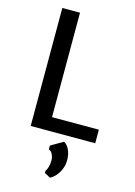

<svg xmlns="http://www.w3.org/2000/svg" viewBox="-147 -818 821 1168"><g transform="rotate(15 263.5 -234.5)"><path d="M252 240.7Q259.8 231.4 265.4 211.9Q271 192.4 271 169.9Q271 149.9 261.7 131.1Q252.4 112.3 238.3 109.4V85L315.4 40Q335 49.3 348.9 77.1Q362.8 105 362.8 143.6Q362.8 175.3 351.1 202.4Q339.4 229.5 322.3 247.8Q305.2 266.1 288.6 273.4L252 253.4ZM206.1 -743.2V-85.4H501V0H94.7V-743.2Z"/></g></svg>

Font: Merriweather Sans
Style: Regular
Weight: 400
Designer: Eben Sorkin
Foundry: Eben Sorkin
Version: Version 1.006; ttfautohint (v1.4.1) -l 6 -r 50 -G 0 -x 11 -H